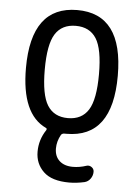

<svg xmlns="http://www.w3.org/2000/svg" viewBox="-53 -572 607 834"><g transform="rotate(5 250.0 -155.0)"><path d="M339.4 -415.5Q310.5 -460.9 250 -460.9Q189.5 -460.9 160.6 -415.5Q131.8 -370.1 131.8 -260.3Q131.8 -150.4 160.6 -104.5Q189.5 -58.6 250 -58.6Q310.5 -58.6 339.4 -104.5Q368.2 -150.4 368.2 -260.3Q368.2 -370.1 339.4 -415.5ZM159.2 -7.8Q49.8 -58.6 49.8 -259.8Q49.8 -529.3 250 -529.8Q450.2 -530.3 450.2 -260.3Q450.2 9.8 250 9.8H241.2Q231.4 9.8 226.6 16.6Q210 45.9 210 77.1Q210 111.3 231.4 130.9Q252.9 150.4 290 150.4Q319.3 150.4 348.6 140.6Q360.4 136.7 371.1 144Q381.8 151.4 381.8 164.1Q381.8 180.7 372.1 194.3Q362.3 208 346.7 211.9Q311.5 219.7 280.3 219.7Q204.1 219.7 168 185.1Q131.8 150.4 131.8 98.1Q131.8 45.9 161.1 2Q165 -4.9 159.2 -7.8Z"/></g></svg>

Font: Rounded Mgen+ 2m regular
Style: Regular
Weight: 400
Designer: [Source Han Sans]
Ryoko NISHIZUKA  (kana & ideographs); Paul D. Hunt (Latin, Greek & Cyrillic); Wenlong ZHANG  (bopomofo
Version: Version 1.059.20150602